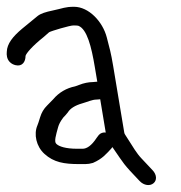

<svg xmlns="http://www.w3.org/2000/svg" viewBox="-43 -544 533 566"><path d="M248.5 -146.3 248.3 -146.1 241.8 -137.5 241.6 -137.2C226.7 -114.2 212.4 -105.5 200.6 -105.5H183.8C150.5 -105.5 131.1 -112.4 123.9 -119.2L123.6 -119.5L123.2 -119.8C115.7 -126.2 121.9 -145.8 128.3 -169.1C130.5 -177.2 135 -186.3 143.6 -197.6C147.5 -201.5 153 -207.4 156.6 -212.2L156.9 -212.6L157.2 -213C163.7 -223.7 177.4 -233.1 199.8 -239.4C213.6 -243.2 228.5 -250.5 241.8 -250.5H242.3L252.4 -251.4L268.7 -153.3C261.4 -154.3 253.6 -152.1 248.5 -146.3ZM290.9 -106.7C323.5 -59.7 318.8 -62.4 368 -11C381.1 3.3 399.5 5 409.6 -3.9C419.8 -12.2 419.6 -28.7 406.8 -42.2C391.3 -58.4 387.7 -62.7 373.8 -77.3C360 -91.7 348.4 -111.8 335.8 -131.5L325.7 -147.3C324.4 -149.3 323.6 -151.2 323.3 -153.3L290.7 -348.9C283.9 -389.9 280.1 -401.4 271.8 -433.7C259.7 -480.6 218.5 -524 175.3 -524C148.3 -524 143.4 -519.5 112.7 -513.1C91.5 -508.7 77.1 -504.2 67.7 -496.7C53 -484.9 37.6 -471.9 22.5 -459.6C-5.5 -436.2 -22.2 -414.9 -23 -391.4C-23.9 -382 -23 -370.3 -14.2 -361.2C-9.3 -356.2 -3.2 -353.3 2.7 -351.9C22.8 -347 32.4 -362.3 32.3 -379.3C34.5 -387 51.5 -407.6 85.6 -434.8C93.1 -441 97.7 -445.1 101.7 -448.9C107.7 -452.7 163.1 -469 173.2 -469C180.8 -469 186.7 -468.6 187.7 -468.1L188.2 -467.9C213.4 -458.3 226.6 -406.1 236.4 -347.1L243.8 -303.1C243.8 -303.1 242 -303 241.3 -303L230.9 -302.1C218.2 -302 203.4 -299 190.6 -293.8L178.3 -289.4C153.4 -284.5 130.5 -271.4 113.7 -251.2C110 -247.1 104 -240.9 95.7 -232.8C86.1 -223.4 79.3 -211.8 75.3 -198.4C71.7 -186.5 69 -178.3 67.4 -174.7C55.9 -148.4 63.9 -112.1 88 -90.4C115.5 -65.4 145.6 -60.3 190.4 -60.3H208.6C215.8 -60.3 223 -61.4 230.3 -63.6L230.9 -63.7L231.5 -64C259 -76 269.9 -90 284.1 -105L284.6 -105.5L288.3 -110.4C289.2 -109.1 290 -107.9 290.9 -106.7Z"/></svg>

Font: MewTooHand
Style: BdCondLta
Weight: 400
Designer: Mew Too, Robert Jablonski
Version: Version 0.77